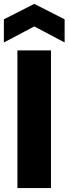

<svg xmlns="http://www.w3.org/2000/svg" viewBox="-27 -959 350 979"><path d="M61.8 0V-701.9H232.9V0ZM302.5 -860.5V-742.4L147.8 -824.2L-7.3 -742.4V-860.5L147.8 -939.2Z"/></svg>

Font: Poppins Variable
Style: Regular
Weight: 100
Designer: Jonny Pinhorn
Foundry: Indian Type Foundry
Version: Version 6.000